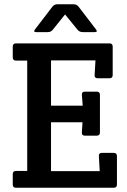

<svg xmlns="http://www.w3.org/2000/svg" viewBox="-20 -883 595 903"><path d="M220 -599V-386H369L365 -437Q364 -452 379 -452H435Q450 -452 450 -437V-260Q450 -245 435 -245H379Q364 -245 365 -260L368 -308H220V-78H449L445 -149Q444 -164 459 -164H515Q530 -164 530 -149V-15Q530 0 515 0H55Q40 0 40 -15V-64Q40 -79 55 -79H108V-598H55Q40 -598 40 -613V-664Q40 -679 55 -679H495Q510 -679 510 -664V-530Q510 -515 495 -515H439Q424 -515 425 -530L429 -599ZM205 -732H150Q141 -732 141 -736Q141 -740 144 -744L226 -851Q235 -863 250 -863H326Q341 -863 350 -851L432 -744Q435 -740 435 -736Q435 -732 426 -732H369Q353 -732 344 -744L286 -815L229 -744Q220 -732 205 -732Z"/></svg>

Font: Crete Round
Style: Regular
Weight: 400
Designer: Veronika Burian
Foundry: TypeTogether
Version: Version 1.001